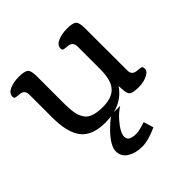

<svg xmlns="http://www.w3.org/2000/svg" viewBox="-188 -614 991 991"><g transform="rotate(-45 308.0 -118.0)"><path d="M403.3 205.1Q337.9 235.4 291.3 235.4Q244.6 235.4 211.4 214.8Q178.2 194.3 178.2 155Q178.2 115.7 235.8 56.2Q260.7 30.8 293.9 5.4H360.4Q328.6 25.9 306.2 52.2Q262.2 102.1 262.2 132.3Q262.2 151.9 277.6 159.2Q293 166.5 317.1 166.5Q341.3 166.5 386.7 150.4ZM164.1 -211.4Q164.1 -144.5 174.8 -116.9Q185.5 -89.4 199.2 -77.6Q227.5 -53.2 293.7 -53.2Q359.9 -53.2 390.6 -87.2Q421.4 -121.1 421.4 -200.7V-365.7Q421.4 -401.9 385.7 -404.3Q357.4 -405.8 354.5 -410.4Q351.6 -415 351.6 -420.9Q351.6 -445.3 380.1 -458Q408.7 -470.7 448 -470.7Q487.3 -470.7 501.2 -460Q515.1 -449.2 515.1 -409.2L515.6 -96.7Q515.6 -63.5 550.8 -61Q575.7 -59.6 581.1 -55.9Q586.4 -52.2 586.4 -38.8Q586.4 -25.4 570.3 -14.2Q541.5 5.4 495.4 5.4Q449.2 5.4 438.2 -8.5Q427.2 -22.5 427.2 -72.8Q368.2 13.2 246.6 13.2Q150.4 13.2 110.1 -38.6Q69.8 -90.3 69.8 -198.2V-365.7Q69.8 -401.9 35.2 -404.3Q6.3 -405.8 3.4 -410.4Q0.5 -415 0.5 -420.9Q0.5 -445.3 28.8 -458Q57.1 -470.7 96.4 -470.7Q135.7 -470.7 149.9 -460Q164.1 -449.2 164.1 -409.2Z"/></g></svg>

Font: Corben
Style: Regular
Weight: 400
Designer: vernon adams
Foundry: vernon adams
Version: Version 1.101